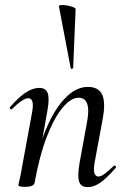

<svg xmlns="http://www.w3.org/2000/svg" viewBox="-20 -753 508 782"><path d="M337 9Q309 9 302 -14Q295 -37 304 -89L333 -248Q355 -355 300 -355Q269 -355 235 -314.5Q201 -274 171 -197Q141 -120 121 -9L107 -10Q128 -127 162.5 -214.5Q197 -302 242.5 -350.5Q288 -399 338 -399Q381 -399 396 -368Q411 -337 398 -267L365 -89Q360 -59 365 -46.5Q370 -34 381 -34Q392 -34 407.5 -46Q423 -58 443 -77Q446 -81 450 -77Q454 -73 451 -69Q419 -32 392 -11.5Q365 9 337 9ZM82 8Q66 8 60.5 6Q55 4 55 1Q55 -2 60.5 -25Q66 -48 70 -74L111 -297Q121 -353 95 -353Q84 -353 67 -341.5Q50 -330 29 -309Q26 -305 22 -309.5Q18 -314 21 -317Q56 -357 84.5 -376Q113 -395 140 -395Q167 -395 174.5 -373Q182 -351 173 -302L121 -9Q118 8 82 8ZM268 -475 220 -727Q220 -732 230 -732.5Q240 -733 254 -730.5Q268 -728 278 -724Q288 -720 288 -716L278 -476Q278 -474 273 -473Q268 -472 268 -475Z"/></svg>

Font: Cormorant Medium
Style: Italic
Weight: 500
Italic angle: -10°
Designer: Christian Thalmann (Catharsis Fonts)
Foundry: Catharsis Fonts
Version: Version 4.000